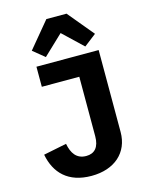

<svg xmlns="http://www.w3.org/2000/svg" viewBox="-140 -1042 879 1139"><g transform="rotate(-15 300.0 -472.0)"><path d="M128.9 -698.2V-574.9H359V-209.9C359 -142 328.8 -110.1 278.1 -110.1C218 -110.1 191.1 -152 180 -210.9L38 -182.2C60 -66.1 134.9 12.1 278.1 12.1C420.1 12.1 511 -68.9 511 -195V-698.2ZM126.8 -796.9 197.8 -739 318.9 -854 440 -739 514.9 -796.9 382.8 -956H258.9Z"/></g></svg>

Font: Margiela Mono Bold
Style: Regular
Weight: 700
Designer: Mike Abbink, Paul van der Laan, Pieter van Rosmalen
Foundry: Bold Monday
Version: Version 2.003 2021